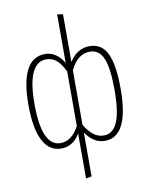

<svg xmlns="http://www.w3.org/2000/svg" viewBox="-100 -810 838 1082"><g transform="rotate(-10 319.0 -269.5)"><path d="M450.2 -530.8Q521.5 -530.8 552.2 -465.6Q583 -400.4 583 -264.2Q583 9.8 445.8 9.8Q380.4 9.8 335.9 -57.1V193.8L303.2 200.2V-57.1Q263.2 9.8 195.8 9.8Q127 9.8 91.1 -59.8Q55.2 -129.4 55.2 -264.2Q55.2 -530.8 196.8 -530.8Q261.7 -530.8 303.2 -460.9V-738.8L335.9 -733.9V-460.9Q380.9 -530.8 450.2 -530.8ZM196.8 -21Q261.2 -21 303.2 -100.1V-412.1Q281.7 -458 256.6 -479Q231.4 -500 198.2 -500Q89.8 -500 89.8 -264.2Q89.8 -21 196.8 -21ZM444.8 -21Q497.1 -21 522.5 -79.8Q547.9 -138.7 547.9 -264.2Q547.9 -389.6 524.2 -444.8Q500.5 -500 448.2 -500Q377 -500 335.9 -413.1V-101.1Q360.4 -60.1 386.7 -40.5Q413.1 -21 444.8 -21Z"/></g></svg>

Font: Fira Sans Compressed UltraLight
Style: Regular
Weight: 200
Width: 1
Designer: Carrois Corporate & Edenspiekermann AG
Foundry: Carrois Corporate GbR & Edenspiekermann AG
Version: Version 4.203;PS 004.203;hotconv 1.0.88;makeotf.lib2.5.64775